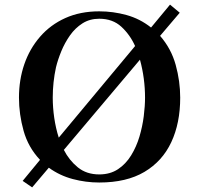

<svg xmlns="http://www.w3.org/2000/svg" viewBox="-20 -795 860 830"><path d="M607 -373Q607 -414 601.5 -455.5Q596 -497 585 -537L256 -147Q279 -102 316.5 -71.5Q354 -41 409 -41Q456 -41 490 -63.5Q524 -86 547 -123.5Q570 -161 583 -205Q596 -249 601.5 -293Q607 -337 607 -373ZM564 -596Q542 -645 504.5 -679.5Q467 -714 409 -714Q368 -714 336.5 -694Q305 -674 282.5 -642Q260 -610 245 -573.5Q230 -537 222 -504Q215 -472 211.5 -439Q208 -406 208 -373Q208 -330 214.5 -285.5Q221 -241 234 -200ZM759 -373Q759 -263 720.5 -180.5Q682 -98 604.5 -52Q527 -6 409 -6Q351 -6 294.5 -21Q238 -36 191 -70L119 15L78 -13L153 -104Q102 -158 82 -229.5Q62 -301 62 -373Q62 -450 85 -517Q108 -584 153 -636Q198 -688 262.5 -717Q327 -746 409 -746Q469 -746 527 -730Q585 -714 633 -676L715 -775L757 -740L672 -640Q720 -585 739.5 -514.5Q759 -444 759 -373Z"/></svg>

Font: Kaisei Tokumin ExtraBold
Style: Regular
Weight: 800
Designer: Font-Kai, 金井和夫
Foundry: KAZUO KANAI
Version: Version 5.003